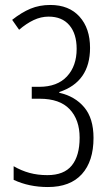

<svg xmlns="http://www.w3.org/2000/svg" viewBox="-20 -744 451 774"><path d="M173 10Q97 10 35 -19V-74Q66 -56 99 -47Q132 -38 171 -38Q238 -38 269.5 -77Q301 -116 301 -189Q301 -261 261 -303.5Q221 -346 140 -346H108V-394H138Q211 -394 250 -436Q289 -478 289 -547Q289 -608 259.5 -642.5Q230 -677 176 -677Q145 -677 115.5 -663Q86 -649 57 -624L29 -664Q67 -694 103 -709Q139 -724 183 -724Q258 -724 300.5 -677Q343 -630 343 -551Q343 -414 219 -373V-370Q282 -356 319.5 -311.5Q357 -267 357 -188Q357 -94 310 -42Q263 10 173 10Z"/></svg>

Font: Noto Sans Gurmukhi ExtraCondensed Light
Style: Regular
Weight: 300
Width: 2
Designer: Jelle Bosma - Monotype Design Team
Foundry: Monotype Imaging Inc.
Version: Version 2.004; ttfautohint (v1.8.4.7-5d5b)